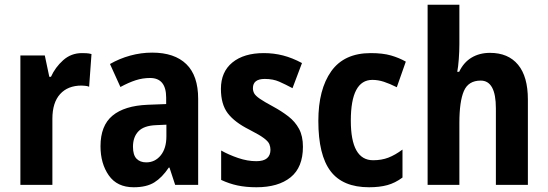

<svg xmlns="http://www.w3.org/2000/svg" viewBox="-20 -831 2311 810"><path d="M326 -607Q334 -607 344.5 -606.5Q355 -606 366 -603L356 -465Q350 -468 339 -469Q328 -470 324 -470Q266 -470 233.5 -434Q201 -398 201 -330V-51H66V-597H169L188 -507H195Q213 -547 246.5 -577Q280 -607 326 -607Z M622 -609Q716 -609 766 -560.5Q816 -512 816 -414V-51H719L695 -124H692Q664 -82 631 -61.5Q598 -41 544 -41Q474 -41 439 -91Q404 -141 404 -214Q404 -301 454.5 -343Q505 -385 603 -389L681 -392V-419Q681 -502 613 -502Q582 -502 552.5 -492.5Q523 -483 488 -464L444 -561Q484 -584 529.5 -596.5Q575 -609 622 -609ZM638 -303Q587 -301 564 -277Q541 -253 541 -212Q541 -177 556 -161.5Q571 -146 597 -146Q634 -146 658 -175.5Q682 -205 682 -256V-305Z M1258 -212Q1258 -125 1206 -83Q1154 -41 1062 -41Q1018 -41 982.5 -48.5Q947 -56 913 -72V-196Q945 -178 984.5 -164.5Q1024 -151 1061 -151Q1092 -151 1106.5 -163.5Q1121 -176 1121 -199Q1121 -211 1116.5 -222.5Q1112 -234 1093.5 -248Q1075 -262 1032 -284Q970 -315 941 -353Q912 -391 912 -456Q912 -528 960.5 -567.5Q1009 -607 1093 -607Q1135 -607 1174 -597Q1213 -587 1254 -565L1214 -459Q1184 -475 1158 -486.5Q1132 -498 1097 -498Q1047 -498 1047 -459Q1047 -447 1052.5 -437Q1058 -427 1076 -414.5Q1094 -402 1133 -381Q1168 -362 1196.5 -340Q1225 -318 1241.5 -287.5Q1258 -257 1258 -212Z M1537 -41Q1426 -41 1374.5 -109Q1323 -177 1323 -321Q1323 -454 1377.5 -530.5Q1432 -607 1544 -607Q1595 -607 1629.5 -597Q1664 -587 1692 -571L1654 -463Q1624 -478 1599.5 -486Q1575 -494 1551 -494Q1460 -494 1460 -322Q1460 -155 1554 -155Q1590 -155 1618.5 -166Q1647 -177 1678 -200V-82Q1647 -59 1614 -50Q1581 -41 1537 -41Z M1918 -645Q1918 -615 1915.5 -581.5Q1913 -548 1909 -528H1917Q1936 -568 1969.5 -588Q2003 -608 2047 -608Q2124 -608 2165.5 -558Q2207 -508 2207 -411V-51H2072V-374Q2072 -491 2008 -491Q1956 -491 1937 -447Q1918 -403 1918 -313V-51H1784V-811H1918Z"/></svg>

Font: Noto Sans Tamil UI Condensed
Style: Bold
Weight: 700
Width: 3
Designer: Jelle Bosma - Monotype Design Team
Foundry: Monotype Imaging Inc.
Version: Version 2.004; ttfautohint (v1.8.4.7-5d5b)